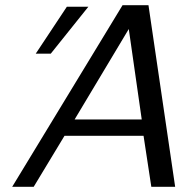

<svg xmlns="http://www.w3.org/2000/svg" viewBox="-20 -721 727 741"><path d="M118 -514 238 -695H321L176 -514ZM27 0 453 -701H553L656 0H564L534 -197H229L110 0ZM268 -260H527Q477 -606 477 -609Z"/></svg>

Font: Coval
Style: Light Italic
Weight: 300
Foundry: Context Ltd
Version: Version 001.000